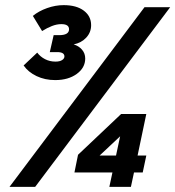

<svg xmlns="http://www.w3.org/2000/svg" viewBox="-20 -728 683 748"><path d="M195 -416Q155 -416 122.5 -431.5Q90 -447 72 -473L125 -523Q137 -507 155.5 -497.5Q174 -488 196 -488Q213 -488 222 -494Q231 -500 231 -508Q231 -525 203 -525H174L189 -591H210Q249 -591 249 -614Q249 -634 219 -634Q201 -634 182 -626.5Q163 -619 144 -607L108 -666Q131 -685 163.5 -696.5Q196 -708 228 -708Q278 -708 306.5 -686.5Q335 -665 335 -630Q335 -602 316 -581.5Q297 -561 267 -555Q287 -549 299.5 -534.5Q312 -520 312 -500Q312 -464 279 -440Q246 -416 195 -416ZM17 0 543 -700H643L117 0ZM406 0 418 -56H270L284 -125L452 -284H550L516 -122H550L536 -56H502L490 0ZM368 -122H432L448 -197Z"/></svg>

Font: Red Hat Mono
Style: Bold Italic
Weight: 700
Italic angle: -12°
Monospace: yes
Designer: Pentagram, MCKL
Foundry: Pentagram, MCKL
Version: Version 1.023; ttfautohint (v1.8.3)